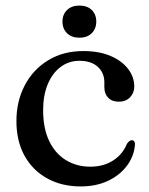

<svg xmlns="http://www.w3.org/2000/svg" viewBox="-20 -659 535 690"><path d="M462.5 -348Q462.5 -325 447.2 -309.2Q432 -293.5 407 -293.5Q382.5 -293.5 368.8 -307.8Q355 -322 355 -345.5V-363Q355 -397.5 331.2 -419Q307.5 -440.5 265.5 -440.5Q227.5 -440.5 198 -418.5Q168.5 -396.5 151.8 -356.8Q135 -317 135 -263Q135 -197.5 156.8 -152.2Q178.5 -107 217 -83.5Q255.5 -60 304.5 -60Q352 -60 386.5 -82.2Q421 -104.5 436 -142Q441.5 -149.5 445.2 -152.2Q449 -155 454 -155Q460.5 -155 463 -149.8Q465.5 -144.5 465 -137.5Q461 -95.5 435 -61.8Q409 -28 366.8 -8.5Q324.5 11 270 11Q202 11 149.8 -17.8Q97.5 -46.5 68.2 -99.2Q39 -152 39 -224Q39 -295 68.8 -352Q98.5 -409 152.8 -442.2Q207 -475.5 279.5 -475.5Q336.5 -475.5 377.2 -458Q418 -440.5 440.2 -411.5Q462.5 -382.5 462.5 -348ZM265.5 -523.5Q237.5 -523.5 221 -539.5Q204.5 -555.5 204.5 -581.5Q204.5 -607 221 -623Q237.5 -639 265.5 -639Q293.5 -639 309.8 -623Q326 -607 326 -581.5Q326 -556 309.8 -539.8Q293.5 -523.5 265.5 -523.5Z"/></svg>

Font: Fraunces 36pt
Style: Regular
Weight: 400
Version: Version 1.000;[b76b70a41]